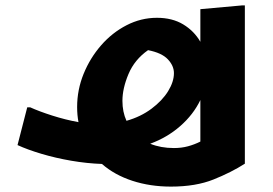

<svg xmlns="http://www.w3.org/2000/svg" viewBox="-20 -612 1013 712"><path d="M888 -5Q838 27 772 53.5Q706 80 614 80Q537 80 471 58.5Q405 37 358 -4Q302 -6 244 -16Q186 -26 134 -41.5Q82 -57 45 -74L81 -214H92Q125 -199 173.5 -183.5Q222 -168 271 -159Q266 -186 266 -215Q266 -279 290 -338Q314 -397 355 -444Q396 -491 449.5 -518.5Q503 -546 562 -546Q619 -546 659.5 -521.5Q700 -497 723 -457V-578L878 -592H888ZM434 -238Q434 -197 449 -164Q502 -179 542 -209Q582 -239 603.5 -274Q625 -309 625 -341Q625 -368 602.5 -392Q580 -416 529 -426Q479 -391 456.5 -337.5Q434 -284 434 -238ZM625 -63Q653 -63 677 -69.5Q701 -76 723 -87V-241Q697 -187 648.5 -144.5Q600 -102 537 -79Q576 -63 625 -63Z"/></svg>

Font: Kufam
Style: Bold Italic
Weight: 700
Italic angle: -11°
Designer: Artur Schmal
Foundry: Original Type
Version: Version 1.301; ttfautohint (v1.8.3)